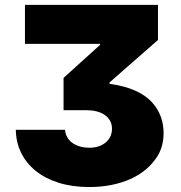

<svg xmlns="http://www.w3.org/2000/svg" viewBox="-20 -747 733 777"><path d="M340.9 9.9Q272.4 9.9 217.7 -7.3Q163 -24.5 124.6 -55.4Q86.3 -86.3 65.5 -128.7Q44.7 -171.2 44 -221.6H242.9Q247.2 -185.7 274.9 -167.3Q302.9 -149.1 340.9 -149.1Q363.6 -149.1 380.9 -155.4Q398.1 -161.6 409.8 -172.2Q421.5 -182.9 427.4 -196.7Q433.2 -210.6 433.2 -225.9Q433.2 -244.7 425.1 -258.9Q416.9 -273.1 402.9 -282.5Q388.8 -291.9 370 -296.5Q351.2 -301.1 329.5 -301.1H237.2V-431.8L384.9 -565.3V-569.6H81V-727.3H619.3V-585.2L423.3 -413.4V-407.7Q544 -391.3 597.3 -330.6Q642 -279.5 642 -208.8Q642 -157 618.6 -117.2Q580.6 -55.4 508.2 -22.7Q434.7 9.9 340.9 9.9Z"/></svg>

Font: Linik Sans Black
Style: Regular
Weight: 900
Designer: Fonts by Rasmus Andersson / Changes by Cristiano Sobral with parts from Marc Monis
Foundry: rsms
Version: Version 3.020; ttfautohint (v1.6)